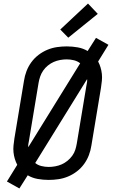

<svg xmlns="http://www.w3.org/2000/svg" viewBox="-20 -1004 640 1080"><path d="M89 56 19 17 77 -77Q69 -92 63.5 -110Q58 -128 56 -147Q54 -166 56 -185.5Q58 -205 61 -225L115 -550Q119 -577 129 -603.5Q139 -630 156 -653.5Q173 -677 196.5 -695Q220 -713 246.5 -724Q273 -735 300.5 -739Q328 -743 355 -743Q387 -743 417.5 -737.5Q448 -732 473 -717L520 -791L590 -752L532 -658Q540 -643 545.5 -625Q551 -607 553 -588Q555 -569 553 -549.5Q551 -530 548 -510L494 -185Q490 -158 480 -131.5Q470 -105 453 -81.5Q436 -58 412.5 -40Q389 -22 362.5 -11Q336 0 308.5 4Q281 8 254 8Q222 8 191.5 2.5Q161 -3 136 -18ZM139 -176 431 -648Q416 -660 396 -665Q376 -670 355 -670Q337 -670 318 -666.5Q299 -663 282 -655.5Q265 -648 249.5 -635.5Q234 -623 223 -607Q212 -591 206 -573.5Q200 -556 197 -538L143 -213Q141 -203 139.5 -194Q138 -185 139 -176ZM254 -65Q272 -65 291 -68.5Q310 -72 327 -79.5Q344 -87 359.5 -99.5Q375 -112 386.5 -128Q398 -144 403.5 -161.5Q409 -179 412 -197L466 -522Q468 -532 469.5 -541Q471 -550 470 -559L178 -87Q193 -75 213 -70Q233 -65 254 -65ZM364 -792 319 -838 475 -984 530 -926Z"/></svg>

Font: Iosevka Aile
Style: Italic
Weight: 400
Italic angle: -9°
Designer: Belleve Invis
Foundry: Belleve Invis
Version: Version 28.0.1; ttfautohint (v1.8.4)